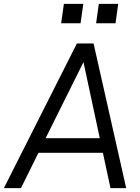

<svg xmlns="http://www.w3.org/2000/svg" viewBox="-47 -969 719 989"><path d="M368 -849 382 -949H282L268 -849ZM548 -849 562 -949H462L448 -849ZM61 0 151 -182H483L522 0H603L435 -745H349L-27 0ZM188 -257 383 -649 467 -257Z"/></svg>

Font: Plus Jakarta Sans
Style: Italic
Weight: 400
Italic angle: -8°
Designer: Gumpita Rahayu
Foundry: Tokotype
Version: Version 2.071;gftools[0.9.30]